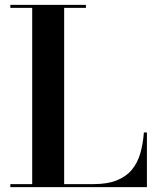

<svg xmlns="http://www.w3.org/2000/svg" viewBox="-20 -770 650 790"><path d="M22.5 0V-12.5H112.5V-737.5H22.5V-750H333.5V-737.5H244V-12.5H365.5Q422 -12.5 460.2 -27.8Q498.5 -43 522 -71Q545.5 -99 557 -138.2Q568.5 -177.5 572 -225H584.5V0Z"/></svg>

Font: Bodoni Moda 18pt SemiBold
Style: Regular
Weight: 600
Designer: Owen Earl
Foundry: indestructible type
Version: Version 2.005